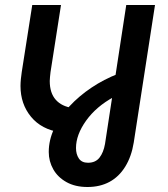

<svg xmlns="http://www.w3.org/2000/svg" viewBox="-20 -530 671 768"><path d="M330 218Q281 218 246 198.5Q211 179 193 147Q175 115 175 78Q175 30 197 -16.5Q219 -63 257.5 -104.5Q296 -146 346 -179.5Q396 -213 453 -235L435 -142Q365 -104 324.5 -47.5Q284 9 284 62Q284 87 295.5 104Q307 121 332 121Q362 121 378 100.5Q394 80 400 46L485 -510H600L515 40Q506 96 481 136.5Q456 177 418 197.5Q380 218 330 218ZM221 -1Q146 -12 104 -63Q62 -114 62 -186Q62 -198 63.5 -214Q65 -230 67 -242L109 -510H224L182 -241Q181 -231 180 -222Q179 -213 179 -206Q179 -158 203 -131Q227 -104 271 -98Z"/></svg>

Font: MuseoModerno Medium
Style: Italic
Weight: 500
Italic angle: -9°
Designer: Pablo Cosgaya, Héctor Gatti, Marcela Romero, and the Authors of The MuseoModerno Project.
Foundry: Omnibus-Type Team
Version: Version 1.003